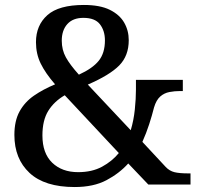

<svg xmlns="http://www.w3.org/2000/svg" viewBox="-20 -744 798 774"><path d="M281 10Q160 10 99 -47Q38 -104 38 -200Q38 -257 59 -295Q80 -333 117 -358.5Q154 -384 202 -404Q163 -449 144 -488Q125 -527 125 -574Q125 -642 171 -683Q217 -724 318 -724Q383 -724 422.5 -704.5Q462 -685 480.5 -653Q499 -621 499 -582Q499 -519 460.5 -480Q422 -441 334 -403L507 -219Q519 -259 523.5 -302.5Q528 -346 528 -382V-422H717V-377H706Q684 -377 663 -373Q642 -369 626 -355Q610 -341 601 -311Q593 -279 581.5 -243.5Q570 -208 554 -172L648 -71Q663 -55 683 -50Q703 -45 739 -45H748V0H578L497 -85Q461 -45 409 -17.5Q357 10 281 10ZM298 -443Q353 -468 378 -499Q403 -530 403 -581Q403 -620 383 -646Q363 -672 316 -672Q274 -672 251.5 -647Q229 -622 229 -580Q229 -543 245.5 -513Q262 -483 298 -443ZM295 -50Q351 -50 391.5 -72Q432 -94 459 -127L241 -360Q198 -335 174.5 -297Q151 -259 151 -198Q151 -126 190.5 -88Q230 -50 295 -50Z"/></svg>

Font: Noto Serif Sinhala Medium
Style: Regular
Weight: 500
Designer: Jelle Bosma - Monotype Design Team
Foundry: Monotype Imaging Inc.
Version: Version 2.007; ttfautohint (v1.8.4.7-5d5b)